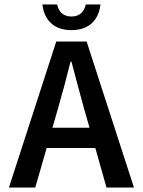

<svg xmlns="http://www.w3.org/2000/svg" viewBox="-20 -840 639 860"><path d="M364 -820C358 -791 340 -766 300 -766C260 -766 242 -791 236 -820H170C177 -756 216 -705 300 -705C384 -705 423 -756 430 -820ZM215 -268 238 -348C258 -417 278 -491 296 -564H300C319 -492 339 -417 358 -348L381 -268ZM457 0H580L368 -654H232L20 0H138L189 -177H407Z"/></svg>

Font: Source Code Pro Semibold
Style: Regular
Weight: 600
Monospace: yes
Designer: Paul D. Hunt
Foundry: Adobe Systems Incorporated
Version: Version 1.017;PS 1.000;hotconv 1.0.70;makeotf.lib2.5.5900